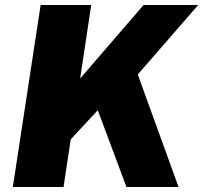

<svg xmlns="http://www.w3.org/2000/svg" viewBox="-20 -743 808 763"><path d="M31 0 141.5 -723H342.5L298.5 -431L550.5 -723H767.5L527.5 -447L689.5 0H482.5L368.5 -305L261 -189L232.5 0Z"/></svg>

Font: Public Sans Thin Black
Style: Italic
Weight: 900
Italic angle: -8°
Version: Version 2.001